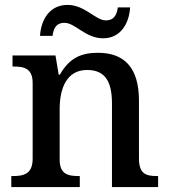

<svg xmlns="http://www.w3.org/2000/svg" viewBox="-20 -762 691 782"><path d="M400 -606C471 -606 506 -666 510 -732H460C456 -705 447 -679 411 -679C369 -679 326 -742 255 -742C183 -742 147 -683 143 -616H194C198 -643 206 -669 243 -669C286 -669 328 -606 400 -606ZM26 0H305V-45H300C256 -45 223 -53 223 -112V-317C223 -402 251 -477 335 -477C410 -477 436 -427 436 -341V0H624V-45H619C574 -45 546 -54 546 -117V-352C546 -488 485 -547 379 -547C312 -547 263 -527 224 -458H219L206 -536H31V-491H36C80 -491 113 -482 113 -424V-116C113 -54 78 -45 33 -45H26Z"/></svg>

Font: Noto Serif Ethiopic Medium
Style: Regular
Weight: 500
Designer: Monotype Design Team
Foundry: Monotype Imaging Inc.
Version: Version 2.102